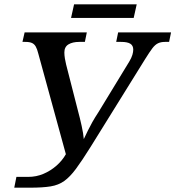

<svg xmlns="http://www.w3.org/2000/svg" viewBox="-20 -864 812 889"><path d="M46 5 56 -45H111Q148 -45 181 -59Q214 -73 241 -96.5Q268 -120 285 -150L157 -617Q152 -637 145.5 -648.5Q139 -660 128 -665Q117 -670 97 -670H84L94 -714H382L373 -670H347Q316 -670 297 -658.5Q278 -647 278 -621Q278 -608 280.5 -593Q283 -578 286 -566L341 -351Q350 -318 358 -281.5Q366 -245 368 -220Q378 -241 387 -259.5Q396 -278 407.5 -298.5Q419 -319 436 -345L578 -578Q589 -596 593 -610Q597 -624 597 -634Q597 -653 583.5 -661.5Q570 -670 541 -670H518L527 -714H772L763 -670H744Q725 -670 711.5 -663.5Q698 -657 685.5 -640.5Q673 -624 653 -592L399 -183Q359 -119 331.5 -82Q304 -45 277.5 -26Q251 -7 214.5 -1Q178 5 119 5ZM309 -781 323 -844H613L599 -781Z"/></svg>

Font: ET Text
Style: Italic
Weight: 470
Italic angle: -12°
Designer: Monotype Design Team
Foundry: Monotype Imaging Inc.
Version: Version 2.009